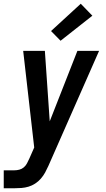

<svg xmlns="http://www.w3.org/2000/svg" viewBox="-47 -792 567 1027"><path d="M-27 215V119H30Q43 119 56.5 115.5Q70 112 80.5 103Q91 94 97.5 81.5Q104 69 110 56L136 -3L77 -520H193L219 -143L367 -520H483L212 95Q204 113 194.5 130.5Q185 148 171.5 163.5Q158 179 141 190Q124 201 105.5 206.5Q87 212 68 213.5Q49 215 30 215ZM277 -574 226 -626 385 -772 447 -708Z"/></svg>

Font: Iosevka SS04
Style: Bold Italic
Weight: 700
Italic angle: -9°
Monospace: yes
Designer: Belleve Invis
Foundry: Belleve Invis
Version: Version 19.0.0; ttfautohint (v1.8.4)